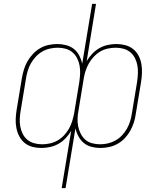

<svg xmlns="http://www.w3.org/2000/svg" viewBox="-20 -755 840 990"><path d="M298 215 347 -80Q335 -60 318.5 -42.5Q302 -25 281.5 -13.5Q261 -2 238 3Q215 8 193 8Q169 8 146.5 2Q124 -4 107 -18Q90 -32 79.5 -52Q69 -72 64.5 -95Q60 -118 61 -142Q62 -166 66 -190L93 -353Q97 -375 103.5 -397Q110 -419 122 -439.5Q134 -460 150.5 -477.5Q167 -495 187 -506.5Q207 -518 230 -523Q253 -528 275 -528Q299 -528 321.5 -522Q344 -516 361 -502.5Q378 -489 388.5 -469Q399 -449 404 -427L455 -735H475L427 -440Q439 -460 455.5 -477.5Q472 -495 492 -506.5Q512 -518 535 -523Q558 -528 580 -528Q604 -528 626.5 -522Q649 -516 666.5 -502Q684 -488 694.5 -468Q705 -448 709 -425Q713 -402 712 -378Q711 -354 707 -330L680 -167Q677 -145 670 -123Q663 -101 651.5 -80.5Q640 -60 623.5 -42.5Q607 -25 586.5 -13.5Q566 -2 543 3Q520 8 498 8Q474 8 451.5 2Q429 -4 412.5 -17.5Q396 -31 385 -51Q374 -71 369 -93L318 215ZM197 -11Q217 -11 237.5 -15.5Q258 -20 276.5 -30.5Q295 -41 310 -57Q325 -73 335.5 -91.5Q346 -110 352 -129.5Q358 -149 362 -169L389 -333Q392 -354 393 -375Q394 -396 390.5 -416Q387 -436 378 -454Q369 -472 354 -485Q339 -498 319 -503.5Q299 -509 278 -509Q258 -509 237.5 -504.5Q217 -500 198.5 -489.5Q180 -479 165 -463Q150 -447 139.5 -428.5Q129 -410 123 -390Q117 -370 114 -350L87 -187Q83 -165 82 -144Q81 -123 84.5 -103Q88 -83 97 -65Q106 -47 121 -34.5Q136 -22 156 -16.5Q176 -11 197 -11ZM496 -11Q516 -11 536 -15.5Q556 -20 575 -30.5Q594 -41 609 -57Q624 -73 634.5 -91.5Q645 -110 651 -130Q657 -150 660 -170L687 -333Q690 -355 691 -376Q692 -397 688.5 -417Q685 -437 676 -455Q667 -473 652 -485.5Q637 -498 617.5 -503.5Q598 -509 577 -509Q557 -509 536 -504.5Q515 -500 497 -489.5Q479 -479 464 -463Q449 -447 438.5 -428.5Q428 -410 421.5 -390.5Q415 -371 412 -351L385 -187Q381 -166 380 -145Q379 -124 383 -104Q387 -84 396 -66Q405 -48 419.5 -35Q434 -22 454.5 -16.5Q475 -11 496 -11Z"/></svg>

Font: Iosevka Aile Thin
Style: Italic
Weight: 100
Italic angle: -9°
Designer: Belleve Invis
Foundry: Belleve Invis
Version: Version 31.1.0; ttfautohint (v1.8.4)